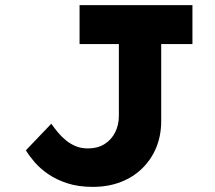

<svg xmlns="http://www.w3.org/2000/svg" viewBox="-20 -720 839 750"><path d="M342.2 10Q286.6 10 243.5 -3.9Q200.4 -17.9 168.5 -39.8Q136.5 -61.7 114.9 -87Q93.2 -112.3 81.1 -132.9L180.4 -236.7Q193.5 -217.9 207.4 -201.5Q221.3 -185.1 238.4 -171.2Q255.4 -157.4 276.3 -148.8Q297.2 -140.2 323.8 -140.2Q361.3 -140.2 388.2 -157.1Q415.1 -173.9 429.7 -202.8Q444.3 -231.7 444.3 -266.8V-547.8H290.8V-700H731.7V-547.8H609.7V-247Q609.7 -191.6 590.9 -145Q572 -98.4 536.9 -63.6Q501.9 -28.7 452.7 -9.4Q403.4 10 342.2 10Z"/></svg>

Font: Lexend Giga
Style: Regular
Weight: 400
Designer: Bonnie Shaver-Troup, Thomas Jockin
Foundry: Lexend
Version: Version 1.007